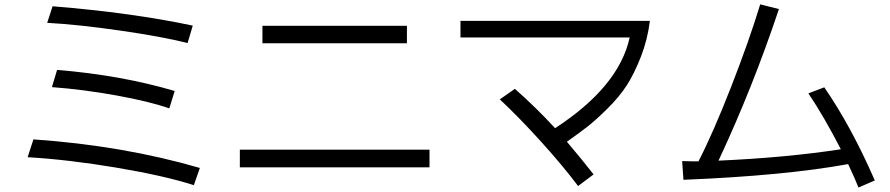

<svg xmlns="http://www.w3.org/2000/svg" viewBox="-20 -798 4040 872"><path d="M105.5 -84 131.8 -165Q539.1 -136.7 887.7 -35.2L860.4 43Q726.6 0 508.8 -36.6Q291 -73.2 105.5 -84ZM194.3 -694.3 218.8 -769.5Q580.1 -740.2 855.5 -681.6L832 -602.5Q720.7 -630.9 528.8 -658.7Q336.9 -686.5 194.3 -694.3ZM215.8 -402.3 239.3 -480.5Q528.3 -457 773.4 -384.8L749 -305.7Q660.2 -336.9 509.8 -364.3Q359.4 -391.6 215.8 -402.3Z M1069.3 -38.1V-118.2H1930.7V-38.1ZM1171.9 -601.6V-680.7H1828.1V-601.6Z M2071.3 -627.9V-703.1H2931.6Q2920.9 -617.2 2890.6 -540Q2860.4 -462.9 2826.7 -410.6Q2793 -358.4 2739.3 -305.2Q2685.5 -252 2648.4 -223.1Q2611.3 -194.3 2554.7 -154.3Q2629.9 -65.4 2675.8 -5.9L2605.5 46.9Q2538.1 -43 2439 -152.8Q2339.8 -262.7 2250 -346.7L2318.4 -394.5Q2416 -308.6 2501 -215.8Q2791 -404.3 2839.8 -627.9Z M3078.1 -66.4 3121.1 -65.4H3152.3Q3218.8 -194.3 3300.8 -404.3Q3382.8 -614.3 3432.6 -778.3L3517.6 -756.8Q3397.5 -397.5 3243.2 -68.4Q3550.8 -82 3798.8 -120.1Q3720.7 -271.5 3651.4 -374L3723.6 -401.4Q3845.7 -224.6 3953.1 21.5L3878.9 53.7Q3866.2 20.5 3832 -52.7Q3543 0 3084 18.6Z"/></svg>

Font: GenEi M Gothic v2 Regular
Style: Regular
Weight: 400
Version: Version 2.0